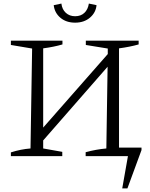

<svg xmlns="http://www.w3.org/2000/svg" viewBox="-20 -875 841 1076"><path d="M41 0V-21Q69 -30 96.5 -35.5Q124 -41 151 -43L160 -603L41 -623V-647H330V-626Q306 -619 279 -613.5Q252 -608 222 -604V-160L584 -572V-603L461 -623V-647H757V-626Q732 -619 704.5 -613.5Q677 -608 647 -604V-48H773V-34L694 181H665L697 0H460V-22Q519 -38 576 -43L583 -501L222 -88V-43L329 -24V0ZM401 -748Q351 -748 318.5 -775.5Q286 -803 281 -846L324 -855Q328 -822 349 -803Q370 -784 401 -784Q433 -784 453 -803Q473 -822 478 -855L521 -846Q517 -804 484 -776Q451 -748 401 -748Z"/></svg>

Font: Piazzolla Light
Style: Regular
Weight: 300
Designer: Juan Pablo del Peral
Foundry: Huerta Tipografica
Version: Version 1.330